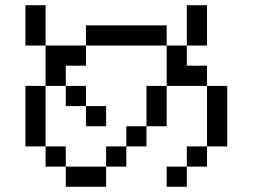

<svg xmlns="http://www.w3.org/2000/svg" viewBox="-20 -789 1040 732"><path d="M692.3 -230.8H769.2V-153.8H692.3ZM153.8 -230.8H230.8V-153.8H153.8ZM769.2 -461.5H846.2V-230.8H769.2ZM461.5 -230.8V-307.7H538.5V-461.5H615.4V-615.4H692.3V-538.5H769.2V-461.5H615.4V-307.7H538.5V-230.8ZM307.7 -692.3H615.4V-615.4H307.7ZM76.9 -769.2H153.8V-615.4H307.7V-538.5H230.8V-461.5H307.7V-384.6H384.6V-307.7H307.7V-384.6H230.8V-461.5H153.8V-230.8H76.9V-461.5H153.8V-615.4H76.9ZM692.3 -769.2H769.2V-615.4H692.3ZM461.5 -230.8V-153.8H384.6V-230.8ZM384.6 -153.8V-76.9H230.8V-153.8ZM692.3 -153.8V-76.9H615.4V-153.8Z"/></svg>

Font: Mintsoda - Lime Green 13x16
Style: Regular
Weight: 400
Designer: Mintsoda-15
Version: Version 1.0